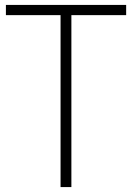

<svg xmlns="http://www.w3.org/2000/svg" viewBox="-20 -760 536 780"><path d="M226 0V-698.5H4V-740H492.5V-698.5H270V0Z"/></svg>

Font: Encode Sans Cnd XLt
Style: Regular
Weight: 200
Width: 3
Designer: Multiple Designers
Foundry: Impallari Type
Version: Version 3.002; ttfautohint (v1.8.3) -l 8 -r 50 -G 200 -x 14 